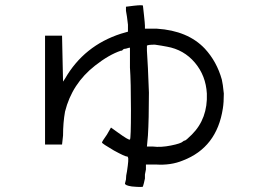

<svg xmlns="http://www.w3.org/2000/svg" viewBox="-20 -663 1040 751"><path d="M539.1 -640.6Q539.1 -640.6 543 -605.5Q546.9 -570.3 546.9 -562.5V-550.8H593.8Q714.8 -543 781.2 -472.7Q828.1 -421.9 847.7 -351.6Q851.6 -335.9 855.5 -296.9Q855.5 -261.7 851.6 -238.3Q828.1 -85.9 695.3 -35.2Q648.4 -15.6 589.8 -19.5H550.8V0L546.9 19.5V35.2Q543 54.7 539.1 66.4Q539.1 70.3 496.1 66.4Q468.8 62.5 468.8 54.7Q468.8 54.7 472.7 39.1Q472.7 23.4 476.6 7.8Q484.4 -43 480.5 -46.9Q480.5 -50.8 476.6 -50.8Q468.8 -50.8 425.8 -74.2Q378.9 -101.6 378.9 -105.5Q378.9 -109.4 398.4 -136.7L414.1 -164.1L441.4 -144.5Q484.4 -113.3 488.3 -117.2Q492.2 -121.1 492.2 -230.5Q492.2 -343.8 488.3 -398.4Q488.3 -425.8 488.3 -453.1Q488.3 -460.9 488.3 -468.8V-476.6Q484.4 -476.6 472.7 -472.7Q464.8 -472.7 460.9 -468.8L457 -464.8H453.1Q406.2 -449.2 351.6 -406.2Q261.7 -335.9 234.4 -226.6Q226.6 -183.6 226.6 -132.8L222.7 -97.7H156.2V-523.4H222.7L226.6 -343.8L234.4 -355.5Q308.6 -484.4 453.1 -531.2L480.5 -539.1V-566.4Q476.6 -601.6 472.7 -621.1V-636.7L503.9 -640.6Q539.1 -644.5 539.1 -640.6ZM585.9 -488.3Q558.6 -488.3 554.7 -484.4Q554.7 -480.5 554.7 -464.8Q558.6 -410.2 562.5 -300.8Q562.5 -195.3 558.6 -132.8L554.7 -89.8H578.1Q609.4 -85.9 648.4 -93.8Q687.5 -101.6 695.3 -109.4Q699.2 -113.3 703.1 -113.3Q707 -113.3 730.5 -136.7Q793 -199.2 789.1 -296.9Q785.2 -367.2 742.2 -418Q699.2 -468.8 632.8 -480.5Q613.3 -484.4 585.9 -488.3Z"/></svg>

Font: 和音 by 宁静之雨，公众号njzyshare
Style: Regular
Weight: 400
Designer: Steve Matteson
Foundry: Ascender Corporation
Version: Version 6.00;June 8, 2018;FontCreator 11.0.0.2388 32-bit